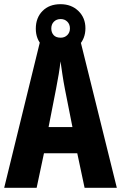

<svg xmlns="http://www.w3.org/2000/svg" viewBox="-20 -897 578 917"><path d="M384 0 349 -165H190L155 0H0L175 -714H361L538 0ZM290 -472Q283 -508 278 -542Q273 -576 269 -604Q266 -577 260.5 -543Q255 -509 248 -474L212 -290H326ZM269 -645Q215 -645 183 -677.5Q151 -710 151 -760Q151 -812 183 -844.5Q215 -877 269 -877Q321 -877 354.5 -844.5Q388 -812 388 -762Q388 -712 355 -678.5Q322 -645 269 -645ZM270 -717Q289 -717 301.5 -729.5Q314 -742 314 -761Q314 -781 301.5 -793.5Q289 -806 270 -806Q250 -806 237.5 -793.5Q225 -781 225 -761Q225 -742 236 -729.5Q247 -717 270 -717Z"/></svg>

Font: Noto Sans Bengali ExtraCondensed
Style: Bold
Weight: 700
Width: 2
Designer: Joana Ranito - Universal Thirst; Jelle Bosma - Monotype Design Team
Foundry: Universal Thirst ehf.
Version: Version 3.000; ttfautohint (v1.8.4.7-5d5b)